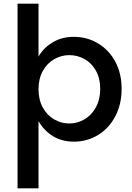

<svg xmlns="http://www.w3.org/2000/svg" viewBox="-20 -760 718 1042"><path d="M75.2 262.2V-740.2H189V-453.1Q216.8 -501 266.4 -530.5Q315.9 -560.1 380.9 -560.1Q452.6 -560.1 512.2 -524.4Q571.8 -488.8 606 -424.8Q640.1 -360.8 640.1 -277.8Q640.1 -194.8 606 -129.4Q571.8 -64 512.5 -27.6Q453.1 8.8 380.9 8.8Q315.9 8.8 266.8 -21.5Q217.8 -51.8 189 -103V262.2ZM189 -275.9Q189 -218.8 212.4 -176.3Q235.8 -133.8 274.4 -111.8Q313 -89.8 356 -89.8Q399.9 -89.8 438.5 -112.3Q477.1 -134.8 500.5 -178Q523.9 -221.2 523.9 -277.8Q523.9 -335 500.5 -376.5Q477.1 -418 438.5 -439.5Q399.9 -460.9 356 -460.9Q313 -460.9 274.4 -439Q235.8 -417 212.4 -375Q189 -333 189 -275.9Z"/></svg>

Font: Poppins Medium
Style: Regular
Weight: 500
Designer: Ninad Kale (Devanagari), Jonny Pinhorn (Latin)
Foundry: Indian Type Foundry
Version: 4.004